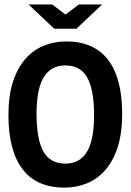

<svg xmlns="http://www.w3.org/2000/svg" viewBox="-20 -836 590 867"><path d="M531.7 -321.8Q531.7 -234.9 511.5 -171.9Q491.2 -108.9 455.8 -68.4Q420.4 -27.8 372.8 -8.3Q325.2 11.2 271 11.2Q145 11.2 81.5 -72.5Q18.1 -156.2 18.1 -315.9Q18.1 -402.8 38.3 -465.8Q58.6 -528.8 94 -569.3Q129.4 -609.9 177 -629.4Q224.6 -648.9 278.8 -648.9Q404.8 -648.9 468.3 -565.4Q531.7 -481.9 531.7 -321.8ZM404.8 -315.9Q404.8 -429.2 374.5 -484.9Q344.2 -540.5 274.9 -540.5Q240.2 -540.5 215.8 -526.1Q191.4 -511.7 175.5 -483.9Q159.7 -456.1 152.3 -415.3Q145 -374.5 145 -321.8Q145 -208.5 175.5 -152.8Q206.1 -97.2 274.9 -97.2Q309.6 -97.2 334.2 -111.6Q358.9 -126 374.5 -153.8Q390.1 -181.6 397.5 -222.4Q404.8 -263.2 404.8 -315.9ZM108.9 -815.9H215.8L275.9 -770L335.9 -815.9H440.9L325.2 -706.1H225.1ZM0 -638.2Z"/></svg>

Font: Code New Roman
Style: Bold
Weight: 700
Monospace: yes
Designer: Sam Radian
Foundry: Code New Roman
Version: Version 1.508 October 19, 2014